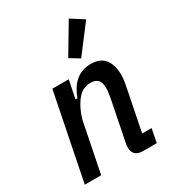

<svg xmlns="http://www.w3.org/2000/svg" viewBox="-191 -900 906 1005"><g transform="rotate(-30 262.0 -397.5)"><path d="M22 0 126 -520H225L203 -411H215Q259 -532 364 -532Q420 -532 447.5 -498Q475 -464 475 -400Q475 -383 471.5 -362Q468 -341 464 -322L416 -82H473L457 0H375Q314 0 314 -55Q314 -71 318 -88L364 -318Q367 -335 369.5 -352Q372 -369 372 -383Q372 -418 357 -432.5Q342 -447 314 -447Q287 -447 267 -436Q247 -425 230 -403Q212 -379 198.5 -349Q185 -319 179 -290L121 0ZM336 -582 278 -617 384 -795 461 -746Z"/></g></svg>

Font: IBM Plex Sans Condensed Medium
Style: Italic
Weight: 500
Width: 3
Italic angle: -11°
Designer: Mike Abbink, Paul van der Laan, Pieter van Rosmalen
Foundry: Bold Monday
Version: Version 1.3